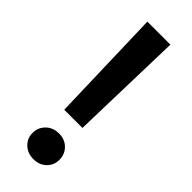

<svg xmlns="http://www.w3.org/2000/svg" viewBox="-235 -728 761 761"><g transform="rotate(45 145.5 -347.5)"><path d="M95 -220 81 -700H210L197 -220ZM71 -66Q71 -97 92.5 -118Q114 -139 147 -139Q180 -139 201 -118Q222 -97 222 -66Q222 -36 201 -15.5Q180 5 147 5Q114 5 92.5 -15.5Q71 -36 71 -66Z"/></g></svg>

Font: AWOL-DM SemiBold
Style: Regular
Weight: 600
Designer: Colophon Foundry, Jonny Pinhorn, Mikhail Sharanda
Foundry: Colophon Foundry
Version: Version 1.000;Glyphs 3.2.3 (3260)